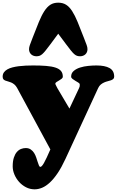

<svg xmlns="http://www.w3.org/2000/svg" viewBox="-31 -1120 870 1429"><path d="M485.8 -312 557.6 -464.8Q561.5 -473.1 562 -477.1Q562.5 -481 562.5 -485.4V-492.2Q562.5 -498.5 552.5 -504.9Q542.5 -511.2 530.5 -518.1Q518.6 -524.9 508.5 -532.7Q498.5 -540.5 498.5 -549.8Q498.5 -575.7 517.6 -592Q536.6 -608.4 565.2 -617.4Q593.8 -626.5 626.5 -629.6Q659.2 -632.8 686.5 -632.8Q750 -632.8 784.4 -613.5Q818.8 -594.2 818.8 -549.8Q818.8 -538.6 812.3 -532.5Q805.7 -526.4 794.9 -522.5Q784.2 -518.6 770.8 -515.4Q757.3 -512.2 744.1 -506.3Q731 -500.5 719.2 -491Q707.5 -481.4 699.7 -464.8L456.5 62Q427.7 124.5 398.7 167.7Q369.6 210.9 340.6 238Q311.5 265.1 283 277.1Q254.4 289.1 226.6 289.1Q192.4 289.1 162.6 273.7Q132.8 258.3 110.8 233.6Q88.9 209 76.2 178.7Q63.5 148.4 63.5 118.2Q63.5 79.6 72 53.5Q80.6 27.3 94.2 11.5Q107.9 -4.4 125.2 -11.2Q142.6 -18.1 160.6 -18.1Q182.6 -18.1 197.8 -7.6Q212.9 2.9 222.7 18.3Q232.4 33.7 238.5 52Q244.6 70.3 249.5 85.7Q254.4 101.1 258.8 111.6Q263.2 122.1 269.5 122.1Q273.9 122.1 280.5 115.5Q287.1 108.9 295.9 93.5Q304.7 78.1 316.4 53.2Q328.1 28.3 343.8 -7.8L96.7 -464.8Q87.4 -481.9 75.7 -491.5Q64 -501 52 -506.1Q40 -511.2 28.8 -513.9Q17.6 -516.6 8.5 -520.3Q-0.5 -523.9 -5.9 -530.3Q-11.2 -536.6 -11.2 -549.8Q-11.2 -567.9 -2 -581.1Q7.3 -594.2 23.4 -603.5Q39.6 -612.8 61.5 -618.4Q83.5 -624 108.6 -627.2Q133.8 -630.4 161.1 -631.6Q188.5 -632.8 215.8 -632.8Q271.5 -632.8 313 -629.4Q354.5 -626 382.1 -616.9Q409.7 -607.9 423.1 -591.6Q436.5 -575.2 436.5 -549.8Q436.5 -540.5 427.7 -533.7Q418.9 -526.9 408.7 -521Q398.4 -515.1 389.6 -509.5Q380.9 -503.9 380.9 -496.6Q380.9 -495.1 381.8 -492.2Q384.3 -486.8 387.2 -481.2Q390.1 -475.6 395.5 -464.8ZM402.3 -1100.1Q436.5 -1100.1 460.9 -1084.7Q485.4 -1069.3 506.1 -1037.1Q526.9 -1004.9 547.1 -955.6Q567.4 -906.2 593.3 -838.9L613.8 -785.2Q620.1 -768.1 620.1 -753.9Q620.1 -741.2 615.5 -731.2Q610.8 -721.2 603.3 -714.6Q595.7 -708 585.7 -704.6Q575.7 -701.2 565.4 -701.2Q552.2 -701.2 542.2 -704.6Q532.2 -708 521.2 -717.5Q510.3 -727.1 496.3 -744.6Q482.4 -762.2 461.4 -790L402.3 -869.1L343.8 -790Q322.8 -762.2 308.8 -744.6Q294.9 -727.1 283.9 -717.5Q272.9 -708 262.9 -704.6Q252.9 -701.2 239.7 -701.2Q229.5 -701.2 219.5 -704.6Q209.5 -708 201.9 -714.6Q194.3 -721.2 189.7 -731.2Q185.1 -741.2 185.1 -753.9Q185.1 -768.1 191.4 -785.2L211.9 -839.4Q237.8 -906.7 258.1 -956.1Q278.3 -1005.4 299.1 -1037.4Q319.8 -1069.3 344 -1084.7Q368.2 -1100.1 402.3 -1100.1Z"/></svg>

Font: Corben
Style: Bold
Weight: 700
Designer: vernon adams
Foundry: vernon adams
Version: Version 1.101; ttfautohint (v1.6)